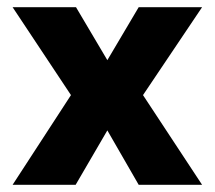

<svg xmlns="http://www.w3.org/2000/svg" viewBox="-20 -513 596 533"><path d="M177 -249 15 -493H191L278 -346L365 -493H541L377 -249L541 0H365L278 -151L190 0H15Z"/></svg>

Font: Hanken Grotesk Black
Style: Regular
Weight: 900
Designer: Alfredo Marco Pradil
Foundry: Hanken Design Co.
Version: Version 3.014